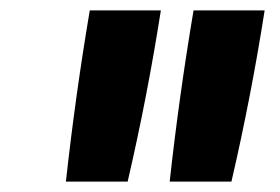

<svg xmlns="http://www.w3.org/2000/svg" viewBox="-20 -792 540 370"><path d="M307 -442Q316 -524 327.5 -606.5Q339 -689 353 -772H490Q477 -689 461 -606.5Q445 -524 426 -442ZM107 -442Q116 -524 127.5 -606.5Q139 -689 153 -772H290Q277 -689 261 -606.5Q245 -524 226 -442Z"/></svg>

Font: Iosevka SS04 Extrabold
Style: Italic
Weight: 800
Italic angle: -9°
Monospace: yes
Designer: Belleve Invis
Foundry: Belleve Invis
Version: Version 19.0.0; ttfautohint (v1.8.4)